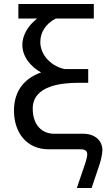

<svg xmlns="http://www.w3.org/2000/svg" viewBox="-20 -742 536 962"><path d="M305 -396C246 -406 182 -460 182 -531C182 -580 208 -622 259 -649H450V-722H72V-649H166C126 -618 92 -571 92 -517C92 -457 135 -407 186 -379C109 -352 50 -293 50 -188C50 -75 116 6 223 6H386C411 6 417 19 417 31C417 50 404 86 401 94L365 200H439L480 78C484 65 493 33 493 10C493 -33 461 -72 395 -72H250C193 -72 144 -113 144 -198C144 -314 291 -327 370 -327H422V-396Z"/></svg>

Font: Perun
Style: Regular
Weight: 400
Foundry: Copyright (c) Stefan Peev, Context Ltd, 2016
Version: Version 1.089